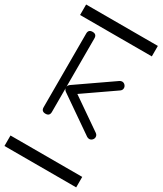

<svg xmlns="http://www.w3.org/2000/svg" viewBox="-240 -780 981 1159"><g transform="rotate(30 250.0 -201.0)"><path d="M0 -620.8V-693.8H500V-620.8ZM0 219.2H500V292.2H0ZM450.2 -29.3Q450.2 -17.8 441.7 -8.9Q433.1 0 421.4 0Q413.1 0 404.8 -5.1L161.1 -173.8Q147 -183.3 145.5 -194.3V-28.6Q145.5 0 116.7 0Q87.9 0 87.9 -28.6V-542.2Q87.9 -570.6 116.7 -570.6Q145.5 -570.6 145.5 -542.2V-204.8Q147 -216.3 161.1 -225.8L404.8 -394.5Q413.1 -399.9 421.4 -399.9Q433.1 -399.9 441.7 -390.9Q450.2 -381.8 450.2 -370.4Q450.2 -356.2 437.5 -347.4L224.1 -199.7L437.5 -52.2Q450.2 -43.5 450.2 -29.3Z"/></g></svg>

Font: EnergyBar
Style: Regular
Weight: 400
Italic angle: -10°
Version: 1.0 2000-03-28